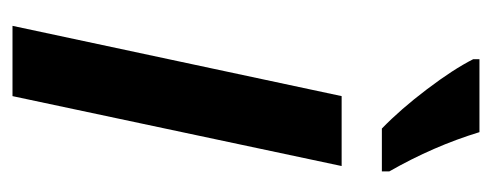

<svg xmlns="http://www.w3.org/2000/svg" viewBox="-266 -540 806 315"><g transform="rotate(90 137.5 -383.0)"><path d="M138.2 0H22.9L138.2 -540H252.9ZM261.7 -606H191.4Q159.7 -636.7 127 -679.9Q94.2 -723.1 77.6 -755.9V-766.1H197.3Q220.2 -690.9 261.7 -618.2Z"/></g></svg>

Font: Open Sans Semibold
Style: Italic
Weight: 600
Italic angle: -12°
Foundry: Ascender Corporation
Version: Version 1.10